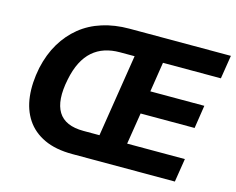

<svg xmlns="http://www.w3.org/2000/svg" viewBox="-98 -850 1222 996"><g transform="rotate(15 513.0 -352.5)"><path d="M363 0Q273 0 211.5 -29Q150 -58 115.5 -110Q81 -162 73 -232.5Q65 -303 82 -387Q99 -464 134 -522.5Q169 -581 219.5 -622Q270 -663 336.5 -684Q403 -705 481 -705H1026L1006 -579H695L670 -419H960L941 -295H651L624 -126H934L914 0ZM388 -131H474L544 -574H465Q421 -574 384.5 -562Q348 -550 319.5 -525Q291 -500 271 -461Q251 -422 240 -367Q216 -250 252.5 -190.5Q289 -131 388 -131Z"/></g></svg>

Font: Nunito Sans 7pt SemiCondensed ExtraBold
Style: Italic
Weight: 800
Width: 4
Italic angle: -9°
Designer: Vernon Adams
Foundry: Vernon Adams
Version: Version 3.101;gftools[0.9.27]